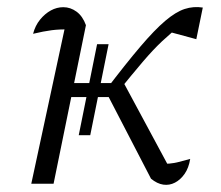

<svg xmlns="http://www.w3.org/2000/svg" viewBox="-20 -511 614 534"><path d="M400 -14 273 -259 319 -290 460 -28 426 -56Q439 -55 451 -56Q463 -57 477 -60.5Q491 -64 509 -69Q505 -44 493.5 -27.5Q482 -11 466.5 -3Q451 5 434 2.5Q417 0 400 -14ZM67 0 166 -460 177 -429Q147 -430 124 -427Q101 -424 72 -417Q78 -440 91.5 -456.5Q105 -473 121.5 -482Q138 -491 156 -491Q176 -491 193 -478.5Q210 -466 219 -441L129 0ZM142 -241 150 -280H304L295 -241ZM199 -135 250 -388H282L231 -135ZM306 -253 273 -259Q330 -334 370 -381Q410 -428 439.5 -453Q469 -478 493.5 -486Q518 -494 544 -490L526 -402L441 -425L483 -441Q455 -419 430.5 -396Q406 -373 377 -339Q348 -305 306 -253Z"/></svg>

Font: Piazzolla 8pt ExtraLight
Style: Italic
Weight: 250
Italic angle: -11.3°
Designer: Juan Pablo del Peral
Foundry: Huerta Tipografica
Version: Version 2.001